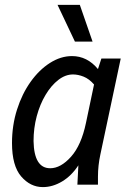

<svg xmlns="http://www.w3.org/2000/svg" viewBox="-20 -754 541 784"><path d="M29 -170Q29 -242 49.5 -306.5Q70 -371 105 -420Q140 -469 184 -497Q228 -525 274 -525Q336 -525 380 -472L394 -515H473L390 -124Q380 -78 380 -33V0H296L300 -79Q272 -36 233.5 -13Q195 10 155 10Q104 10 66.5 -33.5Q29 -77 29 -170ZM117 -178Q119 -67 185 -67Q228 -67 270 -114Q312 -161 331 -252L364 -409Q344 -432 321.5 -441Q299 -450 278 -450Q247 -450 218 -427.5Q189 -405 166 -366.5Q143 -328 130 -279.5Q117 -231 117 -178ZM215 -734H306L358 -584H286Z"/></svg>

Font: Radio Canada Condensed
Style: Italic
Weight: 400
Width: 3
Italic angle: -12°
Designer: Charles Daoud, Etienne Aubert Bonn, Alexandre Saumier Demers, Jacques Le Bailly
Foundry: Radio-Canada
Version: Version 2.104; ttfautohint (v1.8.4.7-5d5b);gftools[0.9.28.de